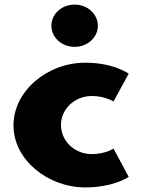

<svg xmlns="http://www.w3.org/2000/svg" viewBox="-20 -801 619 836"><path d="M304.9 -781C248.8 -781 203.7 -740 203.7 -689C203.7 -638 248.8 -597 304.9 -597C361 -597 406.1 -638 406.1 -689C406.1 -740 361 -781 304.9 -781ZM379.7 -383C438 -383 474.3 -359 474.3 -359L540.3 -480C540.3 -480 476.5 -528 351.1 -528C187.2 -528 38.7 -406 38.7 -255C38.7 -105 188.3 15 351.1 15C476.5 15 540.3 -31 540.3 -31L474.3 -154C474.3 -154 438 -130 379.7 -130C306 -130 245.5 -186 245.5 -257C245.5 -327 306 -383 379.7 -383Z"/></svg>

Font: Hussar
Style: BdWide
Weight: 700
Foundry: Cannot Into Space Fonts
Version: Version 2.00